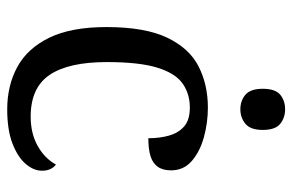

<svg xmlns="http://www.w3.org/2000/svg" viewBox="-159 -641 810 532"><g transform="rotate(90 246.0 -375.0)"><path d="M283 10Q217 10 165.5 -18Q114 -46 84.5 -106.5Q55 -167 55 -265Q55 -372 84.5 -433.5Q114 -495 164.5 -520.5Q215 -546 278 -546Q320 -546 360 -535Q400 -524 426 -501.5Q452 -479 452 -444Q452 -421 442 -407Q432 -393 412.5 -387Q393 -381 363 -381Q363 -413 355.5 -439Q348 -465 330 -480.5Q312 -496 278 -496Q240 -496 211.5 -476Q183 -456 167.5 -406Q152 -356 152 -266Q152 -160 187.5 -107.5Q223 -55 303 -55Q350 -55 384.5 -74.5Q419 -94 436 -125Q444 -119 448.5 -109.5Q453 -100 453 -86Q453 -63 434 -41Q415 -19 377.5 -4.5Q340 10 283 10ZM283 -636Q259 -636 242.5 -650Q226 -664 226 -698Q226 -733 242.5 -746.5Q259 -760 283 -760Q306 -760 323 -746.5Q340 -733 340 -698Q340 -664 323 -650Q306 -636 283 -636Z"/></g></svg>

Font: Noto Serif NP Hmong
Style: Regular
Weight: 400
Designer: Dalton Maag Ltd
Foundry: Dalton Maag Ltd
Version: Version 1.001